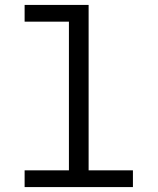

<svg xmlns="http://www.w3.org/2000/svg" viewBox="-20 -760 640 780"><path d="M80 -68H260V-672H80V-740H340V-68H520V0H80Z"/></svg>

Font: IBM Plox Mono
Style: Regular
Weight: 400
Monospace: yes
Designer: Mike Abbink, Paul van der Laan, Pieter van Rosmalen
Foundry: Bold Monday
Version: Version 2.1